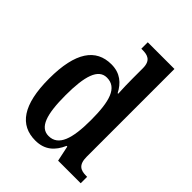

<svg xmlns="http://www.w3.org/2000/svg" viewBox="-220 -871 992 992"><g transform="rotate(45 276.5 -375.0)"><path d="M217 10C285 10 325 -26 351 -85H356L374 0H539V-47H532C492 -47 464 -59 464 -119V-760H269V-713H276C314 -713 346 -705 346 -647V-575C346 -539 347 -497 349 -464H345C320 -512 282 -547 217 -547C104 -547 41 -460 41 -267C41 -75 104 10 217 10ZM249 -55C186 -55 162 -125 162 -267C162 -406 186 -482 249 -482C323 -482 346 -406 346 -268C346 -132 321 -55 249 -55Z"/></g></svg>

Font: Noto Serif Tamil Condensed SemiBold
Style: Regular
Weight: 600
Width: 3
Designer: Indian Type Foundry, Tom Grace, and the Monotype Design Team
Foundry: Monotype Imaging Inc.
Version: Version 2.004